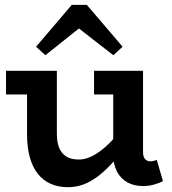

<svg xmlns="http://www.w3.org/2000/svg" viewBox="-20 -766 716 800"><path d="M263.5 14Q222.8 14 191.2 -0.1Q159.6 -14.1 137.7 -41.7Q115.7 -69.2 104.2 -110.8Q92.7 -152.3 92.7 -206.6V-471H216.9V-208.2Q216.9 -184.7 221.6 -165.4Q226.3 -146.1 236.9 -131.7Q247.4 -117.3 264.9 -109.3Q282.4 -101.3 308.8 -101.3Q331.9 -101.3 356.3 -112Q380.7 -122.6 406.2 -143Q431.7 -163.3 457.9 -193.1Q484.1 -222.9 510.6 -260.3V-162.8Q478 -119.6 447.8 -86.7Q417.6 -53.8 388 -31.4Q358.4 -9 327.8 2.5Q297.2 14 263.5 14ZM5.1 -372.5V-471H195.3V-372.5ZM575.3 9.2Q539 9.2 511.3 -5.9Q483.6 -21 467.7 -50.5Q451.8 -80 451.8 -122.2V-471H576V-132.9Q576 -111.8 584.7 -102.9Q593.3 -93.9 605.4 -93.9Q614.8 -93.9 621.4 -95.6Q628 -97.4 633.2 -99.8L659 -11.2Q646 -4.2 623.6 2.5Q601.3 9.2 575.3 9.2ZM371.9 -372.5V-471H559.9V-372.5ZM169 -535.9 130.3 -571.3 279 -745.7H341.8L490.8 -571.3L452.2 -535.9L308.9 -647.4Z"/></svg>

Font: BioRhyme ExtraBold
Style: Regular
Weight: 800
Designer: Aoife Mooney
Foundry: Aoife Mooney Type
Version: Version 1.600;gftools[0.9.33]